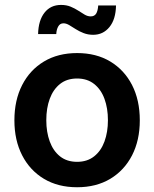

<svg xmlns="http://www.w3.org/2000/svg" viewBox="-20 -769 643 800"><path d="M301.3 11.2Q221.7 11.2 163.1 -23.9Q104.5 -59.1 72.3 -121.8Q40 -184.6 40 -267.6Q40 -351.6 72.3 -414.6Q104.5 -477.5 163.1 -512.7Q221.7 -547.9 301.3 -547.9Q380.9 -547.9 439.5 -512.7Q498 -477.5 530.3 -414.6Q562.5 -351.6 562.5 -267.6Q562.5 -184.6 530.3 -121.8Q498 -59.1 439.5 -23.9Q380.9 11.2 301.3 11.2ZM301.3 -94.7Q343.3 -94.7 372.1 -117.4Q400.9 -140.1 415.3 -179.4Q429.7 -218.8 429.7 -268.1Q429.7 -317.9 415.3 -357.2Q400.9 -396.5 372.1 -419.2Q343.3 -441.9 301.3 -441.9Q258.8 -441.9 230.2 -419.2Q201.7 -396.5 187.3 -357.4Q172.9 -318.4 172.9 -268.1Q172.9 -218.8 187.3 -179.4Q201.7 -140.1 230.2 -117.4Q258.8 -94.7 301.3 -94.7ZM368.2 -624Q346.7 -624 328.4 -631.1Q310.1 -638.2 295.4 -647.7Q280.8 -657.2 268.1 -664.6Q255.4 -671.9 244.6 -671.9Q230 -671.9 222.7 -658.9Q215.3 -646 214.4 -627H138.7Q140.1 -684.1 165.5 -716.3Q190.9 -748.5 234.4 -748.5Q256.8 -748.5 274.4 -741.2Q292 -733.9 306.2 -724.6Q320.3 -715.3 332.8 -708Q345.2 -700.7 357.9 -700.7Q373.5 -700.7 380.6 -712.2Q387.7 -723.6 389.2 -746.1H463.4Q462.4 -688.5 436 -656.2Q409.7 -624 368.2 -624Z"/></svg>

Font: V-Inter
Style: SemiBold-600
Weight: 600
Designer: Rasmus Andersson
Foundry: rsms
Version: Version 4.000;git-4146feb